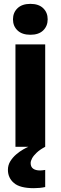

<svg xmlns="http://www.w3.org/2000/svg" viewBox="-20 -760 314 994"><path d="M60 0V-530H214V0ZM137.5 -580Q94.3 -580 70.7 -602.5Q47.2 -624.9 47.2 -659.9Q47.2 -694.8 70.7 -717.4Q94.2 -740 137.2 -740Q180.4 -740 203.6 -717.5Q226.8 -695.1 226.8 -660.1Q226.8 -625.2 203.7 -602.6Q180.6 -580 137.5 -580ZM155.5 214.2Q83.2 214.2 52.1 187.4Q21 160.7 21 119.3Q21 94.8 33.4 74.8Q45.8 54.8 64 39.3Q82.2 23.8 99.5 14Q116.8 4.2 126.8 0H214Q186.8 14.5 170.4 29.9Q154 45.3 146.3 59.3Q138.7 73.3 138.7 84.5Q138.7 103.8 151.6 113.2Q164.5 122.5 187.5 122.5Q194 122.5 200.3 121.6Q206.7 120.7 214 119.7V208.3Q200.8 211.2 186 212.7Q171.2 214.2 155.5 214.2Z"/></svg>

Font: Golos Text
Style: Regular
Weight: 400
Designer: A.Korolkova, Vitaly Kuzmin
Foundry: ParaType Ltd
Version: Version 2.004